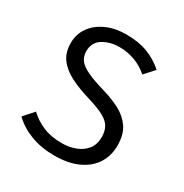

<svg xmlns="http://www.w3.org/2000/svg" viewBox="-168 -849 952 993"><g transform="rotate(30 307.5 -352.5)"><path d="M550.3 -195.4Q550.3 -134.4 520 -87.7Q489.7 -41 432.1 -14.6Q374.4 11.8 292.3 11.8Q214.9 11.8 152.1 -11.8Q89.2 -35.4 44.6 -78.5L97.4 -137.9Q133.8 -103.6 181.5 -83.3Q229.2 -63.1 293.8 -63.1Q336.9 -63.1 374.4 -77.2Q411.8 -91.3 434.9 -120.3Q457.9 -149.2 457.9 -193.8Q457.9 -227.7 444.6 -252.1Q431.3 -276.4 397.4 -295.1Q363.6 -313.8 303.1 -331.8Q233.3 -352.3 182.3 -378.2Q131.3 -404.1 103.3 -441.8Q75.4 -479.5 75.4 -535.9Q75.4 -588.7 104.6 -629.7Q133.8 -670.8 185.4 -694.1Q236.9 -717.4 304.1 -717.4Q377.4 -717.4 431.5 -696.7Q485.6 -675.9 529.7 -636.9L477.4 -579Q439.5 -612.3 395.9 -627.7Q352.3 -643.1 307.2 -643.1Q249.2 -643.1 207.7 -617.4Q166.2 -591.8 166.2 -539Q166.2 -508.2 182.6 -486.4Q199 -464.6 237.9 -446.2Q276.9 -427.7 344.1 -408.2Q399 -392.3 445.9 -368.5Q492.8 -344.6 521.5 -303.8Q550.3 -263.1 550.3 -195.4Z"/></g></svg>

Font: FiraCode Nerd Font Mono
Style: Regular
Weight: 400
Monospace: yes
Designer: Carrois Corporate, Edenspiekermann AG, Nikita Prokopov
Foundry: Carrois Corporate, Edenspiekermann AG, Nikita Prokopov
Version: Version 6.002;Nerd Fonts 3.4.0